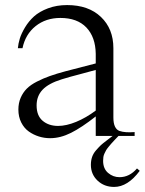

<svg xmlns="http://www.w3.org/2000/svg" viewBox="-20 -531 566 750"><path d="M354 -320.8Q353 -386.2 317.4 -423.6Q281.7 -460.9 215.8 -460.9Q159.2 -460.9 119.1 -429Q79.1 -397 67.9 -342.8H49.8Q51.3 -360.4 57.4 -380.4Q63.5 -400.4 77.9 -424.3Q92.3 -448.2 113 -467Q133.8 -485.8 167.5 -498.5Q201.2 -511.2 242.2 -511.2Q325.7 -511.2 374.3 -464.8Q422.9 -418.5 422.9 -342.8V-71.8Q422.9 -49.3 429.2 -36.4Q435.5 -23.4 446.8 -19.5Q458 -15.6 473.1 -14.6Q488.3 -13.7 505.9 -15.1V0H442.9Q438.5 4.4 428 15.6Q417.5 26.9 414.3 30.5Q411.1 34.2 404.1 42.7Q397 51.3 394.5 55.9Q392.1 60.5 388.4 67.9Q384.8 75.2 383.8 82.3Q382.8 89.4 382.8 97.2Q382.8 127.9 402.3 144.5Q421.9 161.1 446.8 161.1Q485.8 161.1 515.1 127L525.9 136.2Q479 199.2 425.8 199.2Q387.2 199.2 361.1 174.6Q335 149.9 335 112.8Q335 96.2 339.8 82Q344.7 67.9 355.5 55.7Q366.2 43.5 374 36.1Q381.8 28.8 398.2 16.6Q414.6 4.4 419.9 0H354V-76.2Q298.8 -32.7 257.3 -12Q215.8 8.8 175.8 8.8Q153.3 8.8 132.1 2.2Q110.8 -4.4 92.5 -17.3Q74.2 -30.3 63 -52.5Q51.8 -74.7 51.8 -103Q51.8 -128.4 60.8 -149.2Q69.8 -169.9 84.7 -184.8Q99.6 -199.7 124.5 -212.4Q149.4 -225.1 175 -234.1Q200.7 -243.2 236.8 -252.9Q258.8 -258.8 354 -283.2ZM123 -119.1Q123 -79.1 146.7 -59.1Q170.4 -39.1 207 -39.1Q238.8 -39.1 277.3 -54.9Q315.9 -70.8 354 -99.1V-257.8Q335 -252.4 305.2 -244.6Q275.4 -236.8 255.9 -231.4Q236.3 -226.1 221.2 -221.2Q169.4 -205.1 146.2 -180.4Q123 -155.8 123 -119.1Z"/></svg>

Font: Ortica Linear Light
Style: Regular
Weight: 300
Designer: Benedetta Bovani
Foundry: Collletttivo
Version: Version 2.000;Glyphs 3.1.2 (3151)